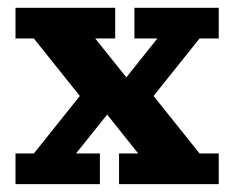

<svg xmlns="http://www.w3.org/2000/svg" viewBox="-20 -469 597 489"><path d="M234.4 -78.1V0H19.5V-78.1H66.2L183.3 -224.6L66.2 -371.1H19.5V-449.2H273.4V-371.1H222.4L301.8 -272L380.9 -371.1H322.3V-449.2H537.1V-371.1H488.3L371.1 -224.6L488.3 -78.1H537.1V0H283.2V-78.1H332L252.9 -177.2L173.6 -78.1Z"/></svg>

Font: Orelega One
Style: Regular
Weight: 400
Version: Version 1.1 ; ttfautohint (v1.8.3)